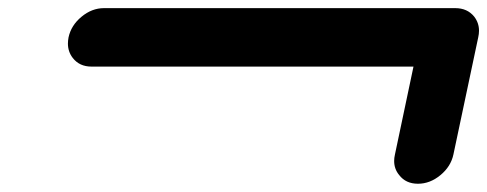

<svg xmlns="http://www.w3.org/2000/svg" viewBox="-20 -445 1180 465"><path d="M1078.1 -70.8Q1071.8 -41.5 1046.6 -20.8Q1021.5 0 992.2 0Q962.9 0 946.8 -21Q934.6 -35.6 934.6 -55.2Q934.6 -62.5 936.5 -70.8L981.4 -283.7H201.7Q172.4 -283.7 156.2 -304.7Q144.5 -319.8 144.5 -339.4Q144.5 -346.7 146 -354.5Q152.3 -383.8 177.5 -404.5Q202.6 -425.3 231.9 -425.3H1082.5Q1111.8 -425.3 1128.4 -404.8Q1140.1 -389.6 1140.1 -370.6Q1140.1 -362.8 1138.2 -354.5Z"/></svg>

Font: Robtronika
Style: Italic
Weight: 400
Italic angle: -12°
Designer: GGBot
Version: 1.00